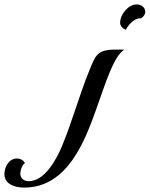

<svg xmlns="http://www.w3.org/2000/svg" viewBox="-318 -615 679 871"><path d="M206 -390C121 -390 115 -363 86 -292C43 -187 10 -65 -36 46C-64 113 -116 206 -187 207C-210 207 -226 194 -226 172C-226 160 -219 134 -205 125C-210 113 -225 104 -241 104C-279 104 -298 145 -298 174C-298 221 -251 236 -208 236C-7 236 71 12 119 -121C165 -250 198 -359 246 -390ZM322 -532C335 -540 341 -551 341 -562C341 -579 325 -595 302 -595C265 -595 227 -551 227 -512C227 -498 237 -486 253 -480C262 -499 289 -532 318 -532C319 -532 321 -532 322 -532Z"/></svg>

Font: Playball
Style: Regular
Weight: 400
Designer: Robert E. Leuschke
Foundry: Robert E. Leuschke
Version: Version 1.001